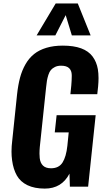

<svg xmlns="http://www.w3.org/2000/svg" viewBox="-20 -1085 607 1116"><path d="M192.9 -879.4 303.7 -1064.9H432.1L506.8 -879.4H397.5L361.8 -997.1L301.8 -879.4ZM240.2 11.2Q180.7 11.2 139.6 -8.5Q98.6 -28.3 78.1 -64.5Q57.1 -101.6 50.3 -153.3Q46.9 -177.7 46.9 -204.1Q46.9 -234.9 51.3 -269.5L79.1 -535.6Q85 -590.3 96.4 -633.3Q107.9 -676.3 128.4 -711.9Q148.9 -747.6 178.2 -771Q207.5 -794.4 249.5 -807.1Q291.5 -819.8 345.2 -819.8Q408.7 -819.8 451.7 -804Q494.6 -788.1 518.1 -756.6Q541.5 -725.1 548.8 -682.6Q552.7 -659.2 552.7 -630.9Q552.7 -608.4 550.3 -582.5L545.4 -537.6H389.2L394.5 -589.8Q397 -619.1 397 -641.6Q397 -645.5 397 -649.4Q396.5 -674.8 381.6 -689Q366.7 -703.1 335 -703.1Q314.5 -703.1 299.6 -695.8Q284.7 -688.5 275.9 -678.2Q267.1 -668 261.2 -649.7Q255.4 -631.3 252.9 -616.5Q250.5 -601.6 248 -577.6L211.4 -231.4Q209.5 -210.4 209.5 -192.4Q210 -178.2 210.9 -166Q213.9 -138.2 229.7 -122.6Q245.6 -106.9 276.4 -106.9Q322.3 -106.9 343.5 -140.4Q364.7 -173.8 371.6 -237.8L379.4 -315.4H298.3L309.1 -415.5H536.1L492.2 0H386.2L383.8 -75.7Q338.9 11.2 240.2 11.2Z"/></svg>

Font: Oswald
Style: Demi-Bold
Weight: 600
Designer: Vernon Adams
Foundry: Vernon Adams
Version: 3.0; ttfautohint (v0.94.23-7a4d-dirty) -l 8 -r 50 -G 200 -x 